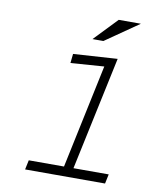

<svg xmlns="http://www.w3.org/2000/svg" viewBox="-87 -849 759 917"><g transform="rotate(10 293.0 -390.5)"><path d="M227.5 -583 441.4 -596.7 324.2 -45.9H495.1L485.4 0H97.7L107.4 -45.9H278.3L384.8 -549.8L222.7 -538.1ZM521.5 -781.2 359.4 -668.9H306.6L414.1 -781.2Z"/></g></svg>

Font: Thabit-Oblique
Style: Oblique
Weight: 500
Designer: Regenerated by Nadim Shaikli
Foundry: MAK Alagha
Version: 0.01